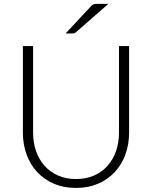

<svg xmlns="http://www.w3.org/2000/svg" viewBox="-20 -940 767 969"><path d="M363.5 -36.5Q414.5 -36.5 454.8 -54.2Q495 -72 523 -103.5Q551 -135 565.8 -177.8Q580.5 -220.5 580.5 -270V-707.5H631.5V-270Q631.5 -211.5 613 -160.8Q594.5 -110 559.8 -72.2Q525 -34.5 475.2 -13Q425.5 8.5 363.5 8.5Q301.5 8.5 251.8 -13Q202 -34.5 167.2 -72.2Q132.5 -110 114 -160.8Q95.5 -211.5 95.5 -270V-707.5H147V-270.5Q147 -221 161.8 -178.2Q176.5 -135.5 204.2 -104Q232 -72.5 272.2 -54.5Q312.5 -36.5 363.5 -36.5ZM527 -920.5 363 -777Q358.5 -773 354 -772Q349.5 -771 343.5 -771H311L440 -909.5Q446 -916.5 452.2 -918.5Q458.5 -920.5 470.5 -920.5Z"/></svg>

Font: Lato 2
Style: Regular
Weight: 300
Designer: Lukasz Dziedzic with Adam Twardoch and Botio Nikoltchev
Foundry: tyPoland Lukasz Dziedzic
Version: Version 2.015; 2015-08-06; http://www.latofonts.com/